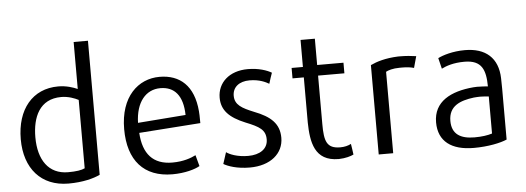

<svg xmlns="http://www.w3.org/2000/svg" viewBox="-51 -925 2966 1083"><g transform="rotate(-5 1432.0 -383.5)"><path d="M395 -65C377 -56 347 -51 300 -51C190 -51 133 -135 133 -263C133 -377 175 -477 298 -477C338 -477 374 -463 395 -452ZM476 -21V-780H395V-514C370 -525 332 -538 286 -538C141 -538 50 -429 50 -259C50 -94 142 13 297 13C379 13 441 -4 476 -21Z M988 -315 717 -294C720 -411 777 -478 859 -478C939 -478 986 -425 988 -315ZM1067 -262C1067 -303 1066 -317 1065 -330C1053 -474 976 -542 860 -542C739 -542 636 -449 636 -265C636 -88 724 12 886 12C956 12 1014 -5 1041 -21L1024 -84C998 -71 955 -54 891 -54C782 -54 726 -117 719 -237Z M1515 -140C1515 -219 1468 -263 1374 -299C1308 -326 1268 -347 1268 -399C1268 -448 1306 -478 1364 -478C1420 -478 1455 -460 1474 -449C1480 -470 1487 -490 1494 -510C1469 -525 1422 -542 1360 -542C1254 -542 1188 -479 1188 -395C1188 -324 1231 -280 1321 -243C1399 -212 1432 -192 1432 -138C1432 -84 1386 -54 1320 -54C1258 -54 1214 -73 1197 -86L1176 -21C1200 -7 1250 12 1324 12C1441 12 1515 -51 1515 -140Z M1752 -196V-471H1901V-531H1752V-680H1671V-527H1607V-468H1671V-212C1673 -103 1689 8 1827 8H1829C1866 7 1896 -2 1912 -10C1910 -30 1906 -50 1903 -71C1886 -62 1865 -57 1842 -57C1765 -57 1752 -99 1752 -196Z M2313 -532C2287 -536 2254 -539 2223 -539H2210C2139 -536 2090 -521 2054 -504V2H2136V-459C2148 -466 2175 -475 2214 -475H2229C2254 -475 2274 -473 2295 -467C2301 -488 2307 -510 2313 -532Z M2701 -60C2676 -52 2643 -47 2601 -47C2522 -47 2473 -76 2473 -151C2473 -236 2538 -261 2616 -271C2629 -272 2641 -273 2652 -273C2671 -273 2687 -271 2701 -270ZM2780 -19V-307C2780 -327 2779 -347 2779 -366C2776 -482 2706 -542 2589 -542C2520 -542 2463 -524 2436 -510L2451 -449C2477 -462 2518 -477 2581 -477C2680 -477 2700 -420 2701 -327C2687 -328 2663 -330 2640 -330C2633 -330 2626 -329 2619 -329C2490 -318 2392 -268 2392 -150C2392 -42 2466 12 2592 12C2673 12 2744 -3 2780 -19Z"/></g></svg>

Font: Repo
Style: Regular
Weight: 400
Designer: Stefan Peev
Foundry: Context Ltd
Version: Version 0.000